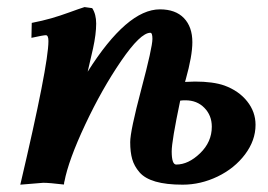

<svg xmlns="http://www.w3.org/2000/svg" viewBox="-20 -517 755 540"><path d="M217.8 -497.1 239.3 -494.1Q250.5 -477.1 250.5 -450.7Q250.5 -421.4 241.7 -380.9Q230.5 -331.1 226.6 -315.4Q337.4 -490.7 429.7 -490.7Q473.6 -490.7 497.3 -466.1Q521 -441.4 521 -398.4Q521 -359.9 502.4 -293.5Q502 -292 501.2 -289.6Q500.5 -287.1 500.5 -286.6Q518.1 -287.6 528.3 -287.6Q579.6 -287.6 611.3 -276.4Q651.4 -261.7 675 -232.2Q698.7 -202.6 698.7 -166Q698.7 -122.1 669.2 -82.8Q639.6 -43.5 592 -20.5Q544.4 2.4 493.7 2.4Q447.8 2.4 417.5 -6.3Q387.2 -15.1 372.3 -32.5Q357.4 -49.8 351.8 -69.6Q346.2 -89.4 346.2 -117.2Q346.2 -148.4 377.4 -266.1Q408.7 -383.8 408.7 -407.7Q408.7 -424.8 402.8 -424.8Q375 -424.8 320.8 -345.7Q266.6 -266.6 219.5 -166.3Q172.4 -65.9 161.1 -5.9H160.6Q160.6 -4.4 160.4 -2Q160.2 0.5 159.7 2Q118.7 -2.9 101.6 -2.9L37.1 2.4Q116.2 -334 116.2 -401.4Q116.2 -418 108.9 -418Q102.1 -418 68.4 -410.6L69.3 -452.6Q99.6 -458.5 124.3 -465.6Q148.9 -472.7 175.5 -482.4Q202.1 -492.2 217.8 -497.1ZM501.5 -234.9Q491.7 -234.9 486.8 -233.9Q462.9 -120.1 462.9 -91.3Q462.9 -54.2 475.6 -54.2Q509.8 -54.2 542.7 -85.9Q575.7 -117.7 575.7 -160.6Q575.7 -192.4 554.9 -213.6Q534.2 -234.9 501.5 -234.9Z"/></svg>

Font: Flanker
Style: Bold Italic
Weight: 700
Italic angle: -12°
Designer: Flanker
Version: Version 2.000